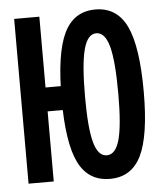

<svg xmlns="http://www.w3.org/2000/svg" viewBox="-52 -749 689 805"><g transform="rotate(-5 293.0 -346.5)"><path d="M378.9 9.8Q287.6 9.8 246.6 -73.5Q205.6 -156.7 205.6 -341.8Q205.6 -531.7 246.6 -617.4Q287.6 -703.1 378.9 -703.1Q469.7 -703.1 510.5 -617.4Q551.3 -531.7 551.3 -341.8Q551.3 -156.7 510.5 -73.5Q469.7 9.8 378.9 9.8ZM36.6 0V-693.4H142.6V0ZM79.1 -294.9V-395.5H240.7V-294.9ZM374 -89.8Q411.1 -89.8 427.7 -149.7Q444.3 -209.5 444.3 -341.8Q444.3 -479.5 427.7 -541.5Q411.1 -603.5 374 -603.5Q337.4 -603.5 320.8 -541.5Q304.2 -479.5 304.2 -341.8Q304.2 -209.5 320.8 -149.7Q337.4 -89.8 374 -89.8Z"/></g></svg>

Font: Cascadia Mono Medium
Style: Regular
Weight: 500
Monospace: yes
Designer: Aaron Bell
Foundry: Saja Typeworks
Version: Version 2407.024